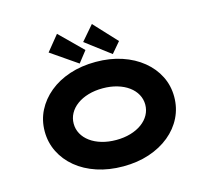

<svg xmlns="http://www.w3.org/2000/svg" viewBox="-132 -1127 1409 1293"><g transform="rotate(-15 572.5 -480.5)"><path d="M573 10Q473 10 390 -17.5Q307 -45 247 -94.5Q187 -144 154 -210.5Q121 -277 121 -354Q121 -432 154.5 -498Q188 -564 248 -613.5Q308 -663 390.5 -690.5Q473 -718 573 -718Q672 -718 754.5 -690.5Q837 -663 897.5 -613.5Q958 -564 991 -498Q1024 -432 1024 -355Q1024 -277 991 -210.5Q958 -144 897.5 -94.5Q837 -45 754.5 -17.5Q672 10 573 10ZM573 -174Q627 -174 673 -187.5Q719 -201 752.5 -225.5Q786 -250 804 -283Q822 -316 822 -354Q822 -392 804 -425Q786 -458 752.5 -482.5Q719 -507 673 -520.5Q627 -534 573 -534Q518 -534 472 -520.5Q426 -507 392.5 -482.5Q359 -458 341 -425Q323 -392 323 -354Q323 -316 341 -283Q359 -250 392.5 -225.5Q426 -201 472 -187.5Q518 -174 573 -174ZM699 -739 527 -869 615 -971 762 -813ZM467 -735 284 -861 371 -968 528 -813Z"/></g></svg>

Font: Lexend Zetta ExtraBold
Style: Regular
Weight: 800
Designer: Bonnie Shaver-Troup, Thomas Jockin
Foundry: Lexend
Version: Version 1.007